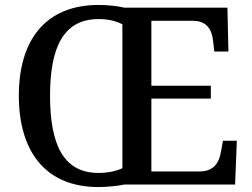

<svg xmlns="http://www.w3.org/2000/svg" viewBox="-20 -745 1016 775"><path d="M377 10C409 10 453 6 481 0H929L936 -177H880L872 -133C865 -89 843 -53 786 -53H591V-347H831V-399H591V-661H759C814 -661 835 -626 840 -581L845 -537H902L898 -714H482C455 -721 411 -725 378 -725C161 -725 56 -580 56 -359C56 -137 161 10 377 10ZM377 -47C236 -47 182 -162 182 -358C182 -554 236 -668 378 -668C417 -668 449 -660 474 -647V-66C448 -54 416 -47 377 -47Z"/></svg>

Font: Noto Serif Medium
Style: Regular
Weight: 500
Designer: Monotype Design Team
Foundry: Monotype Imaging Inc.
Version: Version 2.013